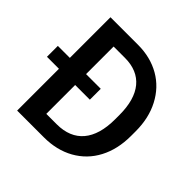

<svg xmlns="http://www.w3.org/2000/svg" viewBox="-185 -873 1034 1034"><g transform="rotate(45 332.0 -355.5)"><path d="M291.5 0C355.5 0 412.6 -13.7 462.4 -41.5C511.7 -69.3 550.3 -108.4 577.1 -159.7C604 -210.9 617.2 -270 617.2 -337.4V-373C617.2 -439.5 604 -498.5 577.1 -549.8C550.3 -601.1 512.7 -641.1 464.4 -668.9C415.5 -696.8 359.9 -710.9 296.9 -710.9H86.9V-401.4H-4.4V-318.4H86.9V0ZM322.3 -401.4H210.4V-611.3H296.9C424.3 -611.3 493.2 -527.8 493.2 -373.5V-339.4C493.2 -183.1 422.4 -98.6 290 -98.6H210.4V-318.4H322.3Z"/></g></svg>

Font: Roboto Medium
Style: Regular
Weight: 500
Designer: Google
Version: Version 2.137; 2017